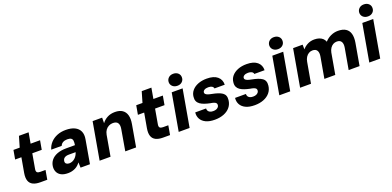

<svg xmlns="http://www.w3.org/2000/svg" viewBox="0 -1601 5067 2482"><g transform="rotate(-20 2533.5 -359.5)"><path d="M260 0Q201 0 162.5 -19Q124 -38 109.5 -78.5Q95 -119 106 -184L142 -388H56L78 -512H164L207 -659H340L314 -512H444L422 -388H292L256 -183Q251 -152 263.5 -139.5Q276 -127 306 -127H379L357 0Z M641 12Q582 12 546 -7.5Q510 -27 494.5 -60.5Q479 -94 483 -134Q488 -183 517.5 -220Q547 -257 599.5 -277.5Q652 -298 726 -298H846Q852 -335 849 -358Q846 -381 829 -392Q812 -403 777 -403Q743 -403 718 -389.5Q693 -376 682 -348H538Q553 -401 589.5 -440.5Q626 -480 679.5 -502Q733 -524 799 -524Q872 -524 921 -500.5Q970 -477 991 -432Q1012 -387 1000 -321L944 0H815L812 -73Q798 -54 780.5 -38Q763 -22 741 -11Q719 0 694 6Q669 12 641 12ZM698 -102Q720 -102 739.5 -110Q759 -118 775.5 -132.5Q792 -147 804 -166.5Q816 -186 823 -209V-210H728Q703 -210 685 -203Q667 -196 657 -183Q647 -170 645 -152Q642 -127 657.5 -114.5Q673 -102 698 -102Z M1077 0 1167 -512H1298L1297 -436Q1326 -476 1371.5 -500Q1417 -524 1476 -524Q1540 -524 1578.5 -497.5Q1617 -471 1630.5 -422Q1644 -373 1632 -304L1579 0H1430L1480 -290Q1489 -341 1471 -370Q1453 -399 1403 -399Q1373 -399 1346.5 -385.5Q1320 -372 1302 -347Q1284 -322 1277 -285L1227 0Z M1949 0Q1890 0 1851.5 -19Q1813 -38 1798.5 -78.5Q1784 -119 1795 -184L1831 -388H1745L1767 -512H1853L1896 -659H2029L2003 -512H2133L2111 -388H1981L1945 -183Q1940 -152 1952.5 -139.5Q1965 -127 1995 -127H2068L2046 0Z M2165 0 2255 -512H2405L2315 0ZM2355 -566Q2314 -566 2288.5 -589.5Q2263 -613 2263 -648Q2264 -684 2289 -707.5Q2314 -731 2354 -731Q2395 -731 2420.5 -707.5Q2446 -684 2445 -648Q2445 -613 2420 -589.5Q2395 -566 2355 -566Z M2661 12Q2585 12 2537 -11.5Q2489 -35 2467.5 -75Q2446 -115 2452 -164H2601Q2600 -145 2608.5 -130.5Q2617 -116 2634.5 -108Q2652 -100 2678 -100Q2703 -100 2720 -107Q2737 -114 2747.5 -126Q2758 -138 2759 -153Q2761 -171 2751.5 -181.5Q2742 -192 2722.5 -198.5Q2703 -205 2675 -209Q2636 -217 2602 -228.5Q2568 -240 2543.5 -257Q2519 -274 2507.5 -299Q2496 -324 2500 -360Q2504 -408 2535 -445Q2566 -482 2618.5 -503Q2671 -524 2739 -524Q2836 -524 2885.5 -482Q2935 -440 2933 -370H2792Q2789 -390 2770 -401Q2751 -412 2720 -412Q2687 -412 2667 -400Q2647 -388 2645 -368Q2644 -355 2653 -345.5Q2662 -336 2681.5 -328.5Q2701 -321 2734 -315Q2781 -306 2815.5 -294.5Q2850 -283 2873 -267Q2896 -251 2905.5 -226.5Q2915 -202 2911 -166Q2905 -111 2872 -71Q2839 -31 2784.5 -9.5Q2730 12 2661 12Z M3209 12Q3133 12 3085 -11.5Q3037 -35 3015.5 -75Q2994 -115 3000 -164H3149Q3148 -145 3156.5 -130.5Q3165 -116 3182.5 -108Q3200 -100 3226 -100Q3251 -100 3268 -107Q3285 -114 3295.5 -126Q3306 -138 3307 -153Q3309 -171 3299.5 -181.5Q3290 -192 3270.5 -198.5Q3251 -205 3223 -209Q3184 -217 3150 -228.5Q3116 -240 3091.5 -257Q3067 -274 3055.5 -299Q3044 -324 3048 -360Q3052 -408 3083 -445Q3114 -482 3166.5 -503Q3219 -524 3287 -524Q3384 -524 3433.5 -482Q3483 -440 3481 -370H3340Q3337 -390 3318 -401Q3299 -412 3268 -412Q3235 -412 3215 -400Q3195 -388 3193 -368Q3192 -355 3201 -345.5Q3210 -336 3229.5 -328.5Q3249 -321 3282 -315Q3329 -306 3363.5 -294.5Q3398 -283 3421 -267Q3444 -251 3453.5 -226.5Q3463 -202 3459 -166Q3453 -111 3420 -71Q3387 -31 3332.5 -9.5Q3278 12 3209 12Z M3549 0 3639 -512H3789L3699 0ZM3739 -566Q3698 -566 3672.5 -589.5Q3647 -613 3647 -648Q3648 -684 3673 -707.5Q3698 -731 3738 -731Q3779 -731 3804.5 -707.5Q3830 -684 3829 -648Q3829 -613 3804 -589.5Q3779 -566 3739 -566Z M3835 0 3925 -512H4056L4057 -447Q4086 -482 4127.5 -503Q4169 -524 4219 -524Q4256 -524 4284.5 -514.5Q4313 -505 4333 -487Q4353 -469 4363 -441Q4398 -480 4445 -502Q4492 -524 4544 -524Q4611 -524 4651 -498Q4691 -472 4704.5 -422.5Q4718 -373 4706 -302L4653 0H4503L4554 -289Q4563 -341 4545.5 -370Q4528 -399 4484 -399Q4456 -399 4433 -386Q4410 -373 4393.5 -348.5Q4377 -324 4370 -290L4319 0H4169L4220 -289Q4229 -341 4211.5 -370Q4194 -399 4149 -399Q4121 -399 4097.5 -385Q4074 -371 4057.5 -345Q4041 -319 4035 -283L3985 0Z M4787 0 4877 -512H5027L4937 0ZM4977 -566Q4936 -566 4910.5 -589.5Q4885 -613 4885 -648Q4886 -684 4911 -707.5Q4936 -731 4976 -731Q5017 -731 5042.5 -707.5Q5068 -684 5067 -648Q5067 -613 5042 -589.5Q5017 -566 4977 -566Z"/></g></svg>

Font: DM Sans 12pt Black
Style: Italic
Weight: 900
Italic angle: -10°
Version: Version 4.004;gftools[0.9.30]